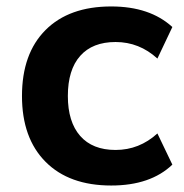

<svg xmlns="http://www.w3.org/2000/svg" viewBox="-20 -570 576 601"><path d="M328.1 10.7Q196.3 10.7 122.6 -63.5Q48.8 -137.7 48.8 -269.5Q48.8 -402.3 122.6 -476.1Q196.3 -549.8 328.1 -549.8Q449.2 -549.8 519.5 -485.4L472.7 -386.7Q416 -438.5 341.8 -438.5Q269.5 -438.5 231 -395Q192.4 -351.6 192.4 -269.5Q192.4 -188.5 231 -144.5Q269.5 -100.6 341.8 -100.6Q416 -100.6 472.7 -152.3L519.5 -54.7Q451.2 10.7 328.1 10.7Z"/></svg>

Font: Min Sans Bold
Style: Regular
Weight: 700
Designer: Jinseong-Kim, NotoSansCJK, Nunito
Foundry: Jinseong-Kim
Version: Version 1.400;Glyphs 3.1.2 (3151)